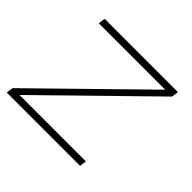

<svg xmlns="http://www.w3.org/2000/svg" viewBox="-156 -645 791 791"><g transform="rotate(45 239.0 -250.0)"><path d="M463 -470 14 -30H401L396.5 0H-30.5L-26 -30L423 -470H36L40 -500H467Z"/></g></svg>

Font: Urbanist Thin
Style: Italic
Weight: 100
Italic angle: -8°
Designer: Corey Hu
Foundry: Corey Hu
Version: Version 1.321; ttfautohint (v1.8.4.7-5d5b)